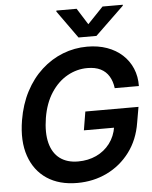

<svg xmlns="http://www.w3.org/2000/svg" viewBox="-62 -1002 841 1063"><g transform="rotate(-5 358.5 -470.5)"><path d="M324.7 9.8Q224.1 9.8 156 -35.6Q87.9 -81.1 59.1 -164.6Q30.3 -248 49.3 -362.8Q64 -450.7 100.3 -520Q136.7 -589.4 189.9 -637.9Q243.2 -686.5 308.1 -711.9Q373 -737.3 443.8 -737.3Q504.4 -737.3 553.7 -719.7Q603 -702.1 638.4 -669.7Q673.8 -637.2 692.6 -592.8Q711.4 -548.3 710.4 -495.1H576.2Q571.3 -533.7 554.4 -561.5Q537.6 -589.4 508.1 -604.2Q478.5 -619.1 434.6 -619.1Q376 -619.1 323.2 -589.6Q270.5 -560.1 233.2 -503.2Q195.8 -446.3 182.1 -364.3Q168.9 -281.7 183.8 -224.6Q198.7 -167.5 238.5 -137.9Q278.3 -108.4 339.4 -108.4Q395 -108.4 440.7 -129.6Q486.3 -150.9 516.1 -190.2Q545.9 -229.5 554.2 -282.2L583.5 -277.3H385.7L402.8 -380.4H698.2L683.1 -293.5Q668 -199.7 616.9 -131.6Q565.9 -63.5 490.2 -26.9Q414.6 9.8 324.7 9.8ZM404.3 -951.2 461.4 -860.4 548.3 -951.2H661.1L660.2 -945.8L500.5 -792H400.9L291 -945.8L292 -951.2Z"/></g></svg>

Font: Inter Tight SemiBold
Style: Italic
Weight: 600
Italic angle: -9.39999°
Designer: Rasmus Andersson
Foundry: rsms
Version: Version 3.004